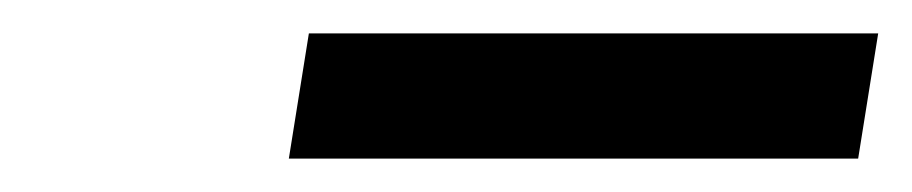

<svg xmlns="http://www.w3.org/2000/svg" viewBox="-20 -695 546 115"><path d="M153 -600 165 -675H506L494 -600Z"/></svg>

Font: Jost*
Style: Italic
Weight: 400
Italic angle: -10°
Version: Version 3.7